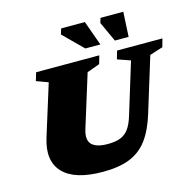

<svg xmlns="http://www.w3.org/2000/svg" viewBox="-131 -1070 1243 1221"><g transform="rotate(-15 491.0 -460.0)"><path d="M360.5 -278Q339 -210 369 -179Q399 -148 474.5 -148Q523 -148 555.8 -160Q588.5 -172 611.2 -202.2Q634 -232.5 650.5 -287.5L753.5 -623.5L668.5 -653L684 -707H982.5L967.5 -653L881 -625.5L770 -265Q739.5 -165.5 693.5 -103.8Q647.5 -42 576.8 -13.5Q506 15 400 15Q214 15 138 -65Q62 -145 107.5 -289.5L212 -624.5L135 -653L151 -707H567L551.5 -653L467.5 -622.5ZM591.5 -772H492.5L365.5 -898L377 -935H533ZM777.5 -772H687L626.5 -903.5L636 -935H786Z"/></g></svg>

Font: Newsreader Caption ExtraBold
Style: Italic
Weight: 800
Italic angle: -17°
Designer: Hugues Gentile
Foundry: Production Type
Version: Version 1.001